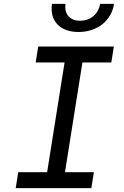

<svg xmlns="http://www.w3.org/2000/svg" viewBox="-20 -970 640 990"><path d="M385 -805C481 -805 555 -863 568 -950H496C488 -898 447 -863 393 -863C340 -863 310 -898 318 -950H248C235 -863 289 -805 385 -805ZM61 0H451L464 -82H315L405 -648H554L567 -730H177L164 -648H313L223 -82H74Z"/></svg>

Font: JetBrains Mono
Style: Italic
Weight: 400
Italic angle: -9°
Monospace: yes
Designer: Philipp Nurullin, Konstantin Bulenkov
Foundry: JetBrains
Version: Version 2.305